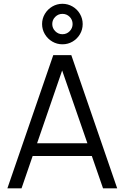

<svg xmlns="http://www.w3.org/2000/svg" viewBox="-20 -1018 674 1038"><path d="M207.5 -888Q207.5 -917.5 222.5 -942.8Q237.5 -968 262.8 -982.8Q288 -997.5 317.5 -997.5Q347 -997.5 372.2 -982.8Q397.5 -968 412.2 -942.8Q427 -917.5 427 -888Q427 -858 412.2 -833Q397.5 -808 372.5 -793.2Q347.5 -778.5 317.5 -778.5Q288 -778.5 262.8 -793.2Q237.5 -808 222.5 -833.2Q207.5 -858.5 207.5 -888ZM262.5 -888Q262.5 -865.5 278.8 -849.2Q295 -833 317.5 -833Q340.5 -833 356.5 -849.2Q372.5 -865.5 372.5 -888Q372.5 -911 356.5 -927Q340.5 -943 317.5 -943Q295 -943 278.8 -927Q262.5 -911 262.5 -888ZM613.5 0H537L476.5 -174.5H156.5L96.5 0H20L268 -720H365.5ZM316 -637 180.5 -243.5H452.5Z"/></svg>

Font: CCSD_manrope
Style: Regular
Weight: 400
Designer: Mikhail Sharanda
Foundry: Mikhail Sharanda
Version: Version 4.503